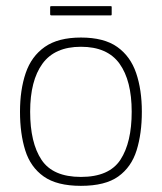

<svg xmlns="http://www.w3.org/2000/svg" viewBox="-20 -599 526 624"><path d="M243 5Q165 5 122 -25.5Q79 -56 62 -110.5Q45 -165 45 -236Q45 -307 63.5 -361.5Q82 -416 125.5 -446.5Q169 -477 243 -477Q318 -477 361 -446.5Q404 -416 422.5 -361.5Q441 -307 441 -236Q441 -165 424 -110.5Q407 -56 364.5 -25.5Q322 5 243 5ZM243 -24Q335 -24 371.5 -80Q408 -136 408 -236Q408 -337 368.5 -392Q329 -447 243 -447Q158 -447 118 -392Q78 -337 78 -236Q78 -135 115 -79.5Q152 -24 243 -24ZM343 -552Q343 -551 342.5 -550Q342 -549 340 -549H147Q145 -549 144 -550Q143 -551 143 -552V-576Q143 -578 144 -578.5Q145 -579 147 -579H340Q342 -579 342.5 -578.5Q343 -578 343 -576Z"/></svg>

Font: Glory Thin
Style: Regular
Weight: 100
Designer: Robert Leuschke
Foundry: Robert Leuschke
Version: Version 1.011